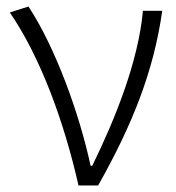

<svg xmlns="http://www.w3.org/2000/svg" viewBox="-20 -567 539 587"><path d="M220 0H280C384 -184 450 -349 476 -534H417C403 -380 333 -205 262 -60H257C223 -219 149 -423 67 -547L10 -529C105 -390 176 -194 220 0Z"/></svg>

Font: Noto Sans CJK SC Light
Style: Regular
Weight: 300
Designer: Ryoko NISHIZUKA 西塚涼子 (kana, bopomofo & ideographs); Paul D. Hunt (Latin, Greek & Cyrillic); Sandoll Communications 산돌커뮤니
Foundry: Adobe
Version: Version 2.004;hotconv 1.0.118;makeotfexe 2.5.65603